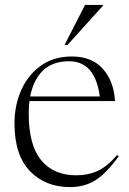

<svg xmlns="http://www.w3.org/2000/svg" viewBox="-20 -752 527 782"><path d="M273 -522Q353.5 -522 398.5 -472Q443.5 -422 448.5 -340.5H100Q97 -316 97 -288Q97 -161.5 147.5 -99.8Q198 -38 290.5 -38Q338.5 -38 377.8 -56Q417 -74 457 -120.5L463.5 -115.5Q412.5 -45 368 -17.5Q323.5 10 265.5 10Q164.5 10 101.8 -55.2Q39 -120.5 39 -250Q39 -323 66.5 -385Q94 -447 146.5 -484.5Q199 -522 273 -522ZM261.5 -502.5Q193.5 -502.5 154.5 -464.2Q115.5 -426 103 -359H386.5Q367.5 -502.5 261.5 -502.5ZM243 -569 326.5 -732H399V-728.5L255 -569Z"/></svg>

Font: Newsreader 72pt Light
Style: Regular
Weight: 300
Designer: Hugues Gentile
Foundry: Production Type
Version: Version 1.003; ttfautohint (v1.8.3)